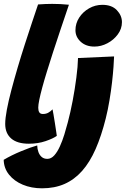

<svg xmlns="http://www.w3.org/2000/svg" viewBox="-24 -738 664 1014"><path d="M276 -20.5Q257 -6.5 217 7.2Q177 21 128.5 21Q67 21 35.2 -6.5Q3.5 -34 3.5 -83.5Q3.5 -112.5 12.2 -159Q21 -205.5 36 -262.2Q51 -319 69.2 -381Q87.5 -443 107.2 -504Q127 -565 145 -619.2Q163 -673.5 177 -714.5Q217.5 -717.5 251.5 -717.5Q273 -717.5 293.8 -716.5Q314.5 -715.5 340 -713Q316.5 -643 295 -580Q273.5 -517 255.8 -461.5Q238 -406 223.5 -359.2Q209 -312.5 199 -275.2Q189 -238 183.5 -211.2Q178 -184.5 178 -169Q178 -153.5 183.5 -144.8Q189 -136 202.5 -136Q219 -136 231 -142.8Q243 -149.5 253.5 -160.5Q255 -153.5 258.5 -133.5Q262 -113.5 265.8 -89Q269.5 -64.5 272.5 -45Q275.5 -25.5 276 -20.5ZM534.5 -112.5Q511.5 -20.5 481 49Q450.5 118.5 409.8 164.5Q369 210.5 316.8 233.5Q264.5 256.5 198 256.5Q142 256.5 96.5 237.5Q51 218.5 23.8 184.5Q-3.5 150.5 -4.5 106Q37 81.5 87 60.8Q137 40 172.5 30Q173 49 179 65.2Q185 81.5 196.5 91.2Q208 101 226 101Q246 101 262.5 82.8Q279 64.5 292.2 35.2Q305.5 6 315.8 -27.5Q326 -61 334 -91.5Q348 -144 359.8 -206Q371.5 -268 379.2 -327.5Q387 -387 388 -431.5L578.5 -440Q578 -422 575.5 -386Q573 -350 567.8 -304Q562.5 -258 554.2 -208.2Q546 -158.5 534.5 -112.5ZM516.5 -712.5Q566.5 -712.5 593.2 -684.2Q620 -656 620 -621Q620 -586 598.2 -556.5Q576.5 -527 543.2 -509.5Q510 -492 474.5 -492Q430 -492 402.2 -517.5Q374.5 -543 374.5 -578.5Q374.5 -614.5 394.2 -645Q414 -675.5 446.5 -694Q479 -712.5 516.5 -712.5Z"/></svg>

Font: Grandstander Thin ExtraBold
Style: Italic
Weight: 800
Italic angle: -15°
Version: Version 1.200